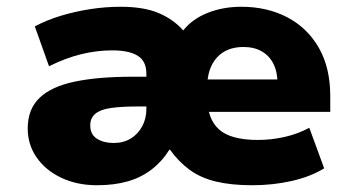

<svg xmlns="http://www.w3.org/2000/svg" viewBox="-20 -537 1047 568"><path d="M267 11Q208 11 161.5 -11Q115 -33 88.5 -71Q62 -109 62 -157Q62 -214 97 -247.5Q132 -281 201 -295.5Q270 -310 371 -310H440V-222H385Q339 -222 308 -217.5Q277 -213 262 -200.5Q247 -188 247 -166Q247 -139 267 -126.5Q287 -114 316 -114Q345 -114 366.5 -127Q388 -140 400.5 -163Q413 -186 413 -214V-319Q413 -356 387.5 -372Q362 -388 312 -388Q266 -388 219.5 -376.5Q173 -365 125 -341L83 -459Q119 -478 160.5 -490.5Q202 -503 247 -510Q292 -517 337 -517Q405 -517 449 -498.5Q493 -480 522 -447Q549 -481 594.5 -499Q640 -517 694 -517Q770 -517 829.5 -486Q889 -455 923 -396Q957 -337 957 -253V-206H570V-302H815L801 -289Q801 -324 789 -348Q777 -372 754.5 -385Q732 -398 700 -398Q650 -398 621.5 -366.5Q593 -335 593 -279V-250Q593 -186 627.5 -154.5Q662 -123 743 -123Q783 -123 822.5 -132Q862 -141 895 -159L939 -39Q898 -14 842.5 -1.5Q787 11 726 11Q664 11 618.5 0Q573 -11 540.5 -35Q508 -59 483 -94H481Q460 -60 429 -36Q398 -12 358 -0.5Q318 11 267 11Z"/></svg>

Font: Nunito Sans 7pt Black
Style: Regular
Weight: 900
Designer: Vernon Adams
Foundry: Vernon Adams
Version: Version 3.101;gftools[0.9.27]